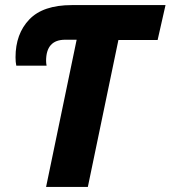

<svg xmlns="http://www.w3.org/2000/svg" viewBox="-20 -734 670 754"><path d="M161 0H325L445 -577H599L630 -714H262Q149 -714 95 -657.5Q41 -601 41 -509Q41 -490 44 -476H163Q161 -486 161 -495Q161 -578 236 -578H281Z"/></svg>

Font: Noto Sans Display Extra
Style: Italic
Weight: 800
Italic angle: -12°
Designer: Monotype Design Team
Foundry: Monotype Imaging Inc.
Version: Version 1.900